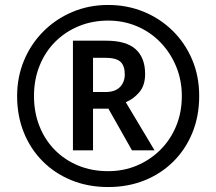

<svg xmlns="http://www.w3.org/2000/svg" viewBox="-20 -744 872 774"><path d="M274 -138V-580H407Q489 -580 527 -545.5Q565 -511 565 -446Q565 -399 541 -371.5Q517 -344 487 -332L603 -138H512L417 -306H355V-138ZM405 -373Q444 -373 463.5 -393Q483 -413 483 -444Q483 -479 465.5 -495Q448 -511 404 -511H355V-373ZM416 10Q336 10 269 -17Q202 -44 152.5 -93.5Q103 -143 76 -210Q49 -277 49 -357Q49 -433 76.5 -499.5Q104 -566 154 -616.5Q204 -667 271 -695.5Q338 -724 416 -724Q492 -724 558.5 -697Q625 -670 675.5 -620.5Q726 -571 754.5 -504Q783 -437 783 -357Q783 -277 756 -210Q729 -143 679.5 -93.5Q630 -44 563 -17Q496 10 416 10ZM416 -54Q478 -54 531.5 -76.5Q585 -99 626 -139.5Q667 -180 690 -235.5Q713 -291 713 -357Q713 -420 690.5 -475Q668 -530 628 -572Q588 -614 533.5 -637.5Q479 -661 416 -661Q352 -661 297.5 -638.5Q243 -616 202.5 -575.5Q162 -535 139.5 -479Q117 -423 117 -357Q117 -291 139 -235.5Q161 -180 201 -139.5Q241 -99 295.5 -76.5Q350 -54 416 -54Z"/></svg>

Font: Noto Sans Cham
Style: Regular
Weight: 400
Designer: Monotype Design Team
Foundry: Monotype Imaging Inc.
Version: Version 2.002